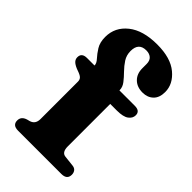

<svg xmlns="http://www.w3.org/2000/svg" viewBox="-223 -803 878 878"><g transform="rotate(45 216.0 -364.5)"><path d="M288 -110Q288 -71.5 314.5 -69L364.5 -63.5Q379.5 -62 386.2 -53Q393 -44 393 -31.5Q393 0 356.5 0H76.5Q40.5 0 40.5 -30.5Q40.5 -56 69 -65L84 -69Q111.5 -77.5 111.5 -110V-352Q111.5 -363 106 -370.2Q100.5 -377.5 84 -384L66.5 -390.5Q46.5 -399 38.5 -408Q30.5 -417 30.5 -429Q30.5 -458 64.5 -458H113V-458.5Q113 -472 98.5 -487.8Q84 -503.5 69.5 -526.5Q55 -549.5 55 -585Q55 -648 105.8 -688.5Q156.5 -729 248 -729Q335 -729 381.2 -690.5Q427.5 -652 427.5 -600.5Q427.5 -564 407.5 -544.8Q387.5 -525.5 355.5 -525.5Q319.5 -525.5 298 -546.8Q276.5 -568 276.5 -603.5V-631.5Q276.5 -653 264.2 -663.8Q252 -674.5 231.5 -674.5Q182.5 -674.5 182.5 -621.5Q182.5 -594.5 196.2 -573.2Q210 -552 228.2 -533.5Q246.5 -515 260.2 -497.2Q274 -479.5 274 -459.5V-458H373.5Q407.5 -458 407.5 -430.5Q407.5 -411 389.5 -397.8Q371.5 -384.5 330.5 -384.5H288Z"/></g></svg>

Font: Fraunces 9pt S050
Style: Bold
Weight: 700
Version: Version 1.000; ttfautohint (v1.8.3)